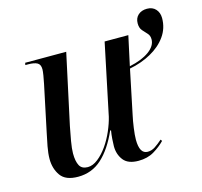

<svg xmlns="http://www.w3.org/2000/svg" viewBox="-95 -731 888 845"><g transform="rotate(-15 349.0 -308.5)"><path d="M436 10Q388 10 367.5 -16.5Q347 -43 347 -80Q347 -93 348.5 -113.5Q350 -134 353 -151H349Q315 -74 269.5 -32.5Q224 9 161 9Q104 9 81.5 -23Q59 -55 59 -99Q59 -124 65 -156Q71 -188 77 -215L121 -424Q125 -443 128 -461.5Q131 -480 131 -489Q131 -511 117 -518.5Q103 -526 76 -526H63L65 -536H252L183 -216Q177 -187 171 -152Q165 -117 165 -96Q165 -60 175.5 -40.5Q186 -21 213 -21Q236 -21 259.5 -39.5Q283 -58 303 -86.5Q323 -115 337.5 -148.5Q352 -182 359 -211L427 -536H535L506 -402Q563 -414 596 -438Q629 -462 629 -492Q629 -509 619 -519.5Q609 -530 598.5 -542Q588 -554 588 -575Q588 -599 603.5 -613Q619 -627 644 -627Q669 -627 683.5 -611Q698 -595 698 -570Q698 -524 672 -487.5Q646 -451 601.5 -426.5Q557 -402 504 -392L462 -190Q457 -168 452.5 -135.5Q448 -103 448 -83Q448 -18 485 -18Q503 -18 519 -28.5Q535 -39 553 -55L558 -48Q537 -26 507 -8Q477 10 436 10Z"/></g></svg>

Font: Noto Serif Display SemiCondensed Medium
Style: Italic
Weight: 500
Width: 4
Italic angle: -12°
Designer: Monotype Design Team
Foundry: Monotype Imaging Inc.
Version: Version 2.009